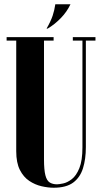

<svg xmlns="http://www.w3.org/2000/svg" viewBox="-20 -873 478 899"><path d="M203 -739H198Q218 -774 226.5 -799.5Q235 -825 239 -853H310Q293 -817 264 -787.5Q235 -758 203 -739ZM56 -683H11V-699H231V-683H186V-127Q186 -78 192.5 -52.5Q199 -27 213 -18.5Q227 -10 247 -10Q256 -10 275.5 -14Q295 -18 316 -34Q337 -50 351.5 -85.5Q366 -121 366 -183V-683H321V-699H427V-683H382V-184Q382 -128 368.5 -85Q355 -42 322.5 -18Q290 6 231 6Q205 6 174.5 -1Q144 -8 117 -26Q90 -44 73 -77.5Q56 -111 56 -165Z"/></svg>

Font: Emberly Black
Style: Regular
Weight: 900
Designer: Rajesh Rajput
Foundry: Rajesh Rajput
Version: Version 1.000